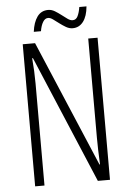

<svg xmlns="http://www.w3.org/2000/svg" viewBox="-59 -918 650 961"><g transform="rotate(-5 266.0 -437.5)"><path d="M334.5 -772Q317.4 -772 300.8 -781.7Q284.2 -791.5 269 -803Q253.9 -814.5 240.5 -824.2Q227.1 -834 215.8 -834Q200.2 -834 189.7 -816.4Q179.2 -798.8 174.8 -771H138.7Q144.5 -818.4 164.6 -846.2Q184.6 -874 219.7 -874Q236.8 -874 252.9 -864.3Q269 -854.5 283.9 -843Q298.8 -831.5 312.3 -821.8Q325.7 -812 337.9 -812Q355 -812 363.5 -829.6Q372.1 -847.2 376.5 -875H412.6Q408.2 -825.7 387.7 -798.8Q367.2 -772 334.5 -772ZM454.1 0H393.1L123 -640.1H119.1Q125 -573.7 125 -512.2V0H78.1V-713.9H140.1L408.2 -81.1H411.1Q407.2 -161.1 407.2 -214.8V-713.9H454.1Z"/></g></svg>

Font: TypoPRO Open Sans Condensed
Style: Regular
Weight: 300
Width: 3
Foundry: Ascender Corporation
Version: Version 1.10